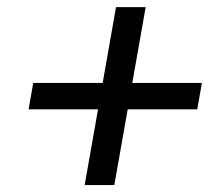

<svg xmlns="http://www.w3.org/2000/svg" viewBox="-20 -620 626 547"><path d="M221.2 -92.8H305.7L343.8 -308.6H542L555.2 -383.8H356.9L395 -599.6H310.5L272.5 -383.8H74.7L61.5 -308.6H259.3Z"/></svg>

Font: Cascadia Code SemiLight
Style: Italic
Weight: 350
Italic angle: -10°
Monospace: yes
Designer: Aaron Bell
Foundry: Saja Typeworks
Version: Version 2404.023